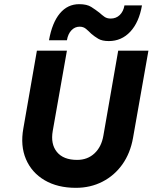

<svg xmlns="http://www.w3.org/2000/svg" viewBox="-20 -893 732 921"><path d="M360 -873Q397 -873 418 -859.5Q439 -846 457 -832Q469 -821 481 -812.5Q493 -804 511 -804Q537 -804 554.5 -821Q572 -838 577 -867H661Q647 -786 605 -741Q563 -696 502 -696Q470 -696 451.5 -707Q433 -718 418 -731Q405 -744 392.5 -754.5Q380 -765 362 -765Q339 -765 322.5 -747.5Q306 -730 301 -700H215Q230 -784 267 -828.5Q304 -873 360 -873ZM157 -650H301L233 -265Q222 -202 253 -164Q284 -126 350 -126Q400 -126 433.5 -157.5Q467 -189 476 -243L547 -650H692L618 -231Q605 -158 567 -104.5Q529 -51 471.5 -21.5Q414 8 344 8Q256 8 194 -28.5Q132 -65 104.5 -129.5Q77 -194 92 -277Z"/></svg>

Font: Overused Grotesk
Style: Bold Italic
Weight: 700
Italic angle: -10°
Version: Version 0.003